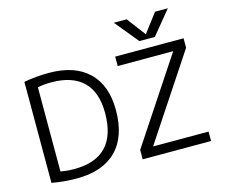

<svg xmlns="http://www.w3.org/2000/svg" viewBox="-128 -1132 1548 1318"><g transform="rotate(-15 646.5 -473.5)"><path d="M976 -825 1076 -957H1167L1030 -790H920L783 -957H874L974 -825ZM1125 -661V-663H732V-730H1218V-663L825 -69V-67H1218V0H732V-67ZM85 -724Q175 -740 262 -740Q445 -740 543.5 -645.5Q642 -551 642 -375Q642 -186 544 -88Q446 10 262 10Q173 10 85 -6ZM565 -375Q565 -523 488 -598Q411 -673 262 -673Q210 -673 165 -664V-66Q210 -57 262 -57Q565 -57 565 -375Z"/></g></svg>

Font: M PLUS 1p
Style: Regular
Weight: 400
Version: Version 1.062